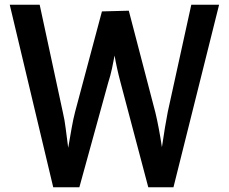

<svg xmlns="http://www.w3.org/2000/svg" viewBox="-20 -788 965 808"><path d="M204 0 21 -768H147L245 -313Q252 -284 256.5 -247Q261 -210 266 -173.5Q271 -137 275 -107H256Q262 -137 268.5 -174.5Q275 -212 281.5 -249Q288 -286 296 -317L409 -740L522 -743L634 -314Q641 -285 648 -248Q655 -211 660.5 -174.5Q666 -138 670 -108H649Q657 -138 662.5 -175.5Q668 -213 674 -250Q680 -287 686 -317L785 -768H902L710 0H604L487 -442Q479 -472 472.5 -501.5Q466 -531 461 -561Q456 -591 451 -621H474Q469 -591 463.5 -561Q458 -531 451.5 -500.5Q445 -470 435 -439L314 0Z"/></svg>

Font: Yaldevi SemiBold
Style: Regular
Weight: 600
Designer: Sol Matas, Rajitha Manaperi, Kosala Senevirathne
Foundry: Mooniak
Version: Version 1.100